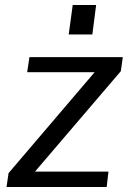

<svg xmlns="http://www.w3.org/2000/svg" viewBox="-20 -743 520 763"><path d="M362 -723H269L253 -606H347ZM6 0H404L411 -61H119L460 -460L468 -516H97L88 -456H356L14 -55Z"/></svg>

Font: United Sans
Style: Italic
Weight: 400
Italic angle: -8°
Designer: Pablo Impallari, Rodrigo Fuenzalida (Modified by Dan O. Williams)
Version: Version 1.000;PS 001.000;hotconv 1.0.88;makeotf.lib2.5.64775